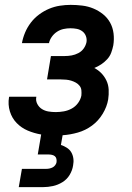

<svg xmlns="http://www.w3.org/2000/svg" viewBox="-20 -548 540 788"><path d="M57 220 70 145H170Q177 145 183.5 143.5Q190 142 196 139Q202 136 206.5 130Q211 124 212 118Q213 111 211.5 104Q210 97 205 93Q200 89 193 87.5Q186 86 179 86H135L149 4Q120 -1 94 -12Q68 -23 48.5 -43Q29 -63 20.5 -91Q12 -119 17 -149L18 -151H129V-150Q126 -135 133 -121.5Q140 -108 152 -100.5Q164 -93 178.5 -90.5Q193 -88 209 -88Q225 -88 242 -91Q259 -94 274.5 -102.5Q290 -111 300.5 -125.5Q311 -140 314 -156Q315 -167 314 -177.5Q313 -188 306.5 -196Q300 -204 291 -209Q282 -214 272 -217Q262 -220 251.5 -221Q241 -222 230 -222H173L189 -318H246Q260 -318 274 -320.5Q288 -323 301.5 -330Q315 -337 323.5 -349Q332 -361 335 -375Q337 -388 332.5 -400Q328 -412 318 -419.5Q308 -427 295.5 -429.5Q283 -432 269 -432Q255 -432 241 -429Q227 -426 214.5 -418Q202 -410 193 -397.5Q184 -385 181 -371H70Q74 -393 83 -414.5Q92 -436 106.5 -455Q121 -474 140.5 -488.5Q160 -503 181.5 -512Q203 -521 225.5 -524.5Q248 -528 270 -528Q294 -528 318 -525Q342 -522 363.5 -513Q385 -504 403 -489.5Q421 -475 432 -455Q443 -435 446 -411Q449 -387 445 -362Q442 -347 436.5 -332Q431 -317 420 -305Q409 -293 395.5 -284Q382 -275 367 -269Q384 -260 396.5 -247Q409 -234 417 -217Q425 -200 426 -180Q427 -160 424 -140Q419 -110 401.5 -81Q384 -52 357.5 -32.5Q331 -13 299.5 -4Q268 5 237 7L230 47Q243 51 254.5 58.5Q266 66 272.5 77Q279 88 281 102Q283 116 280 131Q277 151 266 169.5Q255 188 236.5 199.5Q218 211 197.5 215.5Q177 220 157 220Z"/></svg>

Font: Iosevka SS18
Style: Bold Italic
Weight: 700
Italic angle: -9°
Monospace: yes
Designer: Belleve Invis
Foundry: Belleve Invis
Version: Version 25.1.1; ttfautohint (v1.8.4)